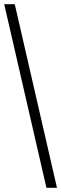

<svg xmlns="http://www.w3.org/2000/svg" viewBox="-20 -770 290 910"><path d="M200 120 0 -750H50L250 120Z"/></svg>

Font: Spectral ExtraBold
Style: Regular
Weight: 800
Designer: Jean-Baptiste Levee
Foundry: Production Type
Version: Version 2.001